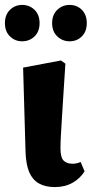

<svg xmlns="http://www.w3.org/2000/svg" viewBox="-27 -746 373 781"><path d="M63 -578Q34 -578 13.5 -598Q-7 -618 -7 -652Q-7 -686 13.5 -706Q34 -726 63 -726Q93 -726 113.5 -706Q134 -686 134 -652Q134 -618 113.5 -598Q93 -578 63 -578ZM256 -578Q227 -578 206 -598Q185 -618 185 -652Q185 -686 206 -706Q227 -726 256 -726Q286 -726 306 -706Q326 -686 326 -652Q326 -618 306 -598Q286 -578 256 -578ZM196 15Q157 15 131 0Q105 -15 92 -45.5Q79 -76 77 -125L67 -471L221 -500L239 -487Q234 -411 230.5 -355.5Q227 -300 224.5 -259.5Q222 -219 220.5 -191Q219 -163 219 -143Q219 -105 232 -92.5Q245 -80 268 -80Q278 -80 286 -82Q294 -84 301 -87L317 -49Q299 -20 268 -2.5Q237 15 196 15Z"/></svg>

Font: Source Serif 4 18pt
Style: Bold
Weight: 700
Designer: Frank Grießhammer
Foundry: Adobe Systems Incorporated
Version: Version 4.004;hotconv 1.0.116;makeotfexe 2.5.65601